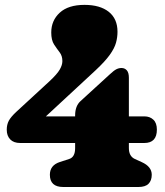

<svg xmlns="http://www.w3.org/2000/svg" viewBox="-20 -748 660 768"><path d="M280.5 -286Q280.5 -324 302 -343.5L419 -450.5Q435.5 -466 445.5 -471Q455.5 -476 466 -476Q479 -476 487.2 -466.8Q495.5 -457.5 495.5 -437V-282.5H557.5Q579.5 -282.5 593.5 -269.2Q607.5 -256 607.5 -229.5Q607.5 -176 557 -176H495.5V-155.5Q495.5 -123 519.5 -112L547 -99.5Q587 -81.5 587 -49Q587 -26 574.2 -13Q561.5 0 533.5 0H233Q179.5 0 179.5 -49Q179.5 -87 219.5 -100L256.5 -112Q280.5 -119.5 280.5 -155.5V-176H61Q34.5 -176 20.8 -190.5Q7 -205 7 -229Q7 -249.5 15.2 -265Q23.5 -280.5 45 -300.5L178.5 -423.5Q208.5 -451.5 219 -469.8Q229.5 -488 229.5 -503.5Q229.5 -524.5 218.5 -538.8Q207.5 -553 196.2 -570.2Q185 -587.5 185 -618Q185 -666 219 -697.2Q253 -728.5 318 -728.5Q380 -728.5 415 -700.8Q450 -673 450 -621Q450 -599 444 -577Q438 -555 419.2 -528.8Q400.5 -502.5 362 -466.5L163.5 -282.5H280.5Z"/></svg>

Font: Fraunces 144pt SuperSoft Black
Style: Regular
Weight: 900
Version: Version 1.000;[b76b70a41]